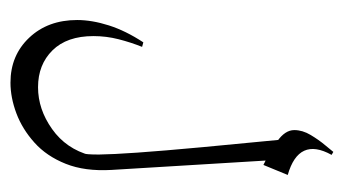

<svg xmlns="http://www.w3.org/2000/svg" viewBox="-168 -400 669 374"><g transform="rotate(90 167.0 -213.5)"><path d="M248.5 -468.3 291 -433.1 311.5 -95.7Q314.5 -43.9 299.6 -6.6Q284.7 30.8 258.3 54.4Q231.9 78.1 201.2 89.6Q170.4 101.1 141.6 101.1Q88.4 101.1 54 64.7Q19.5 28.3 19.5 -28.8Q19.5 -57.6 30 -90.6Q40.5 -123.5 63 -157.7L71.8 -155.3Q63 -133.3 56.9 -109.4Q50.8 -85.4 50.8 -60.5Q50.8 -8.8 78.6 19.3Q106.4 47.4 150.4 47.4Q193.4 47.4 231.9 20Q270.5 -7.3 283.2 -54.7L278.8 -37.6Q281.7 -46.4 281.5 -71.8Q281.2 -97.2 277.8 -146Q274.4 -194.8 267.1 -273.7Q259.8 -352.5 248.5 -468.3ZM276.4 -527.8 282.2 -524.4Q246.6 -460.4 321.3 -439L301.8 -391.6Q278.3 -402.8 256.1 -418.2Q233.9 -433.6 233.9 -451.7Q233.9 -467.8 243.4 -483.6Q252.9 -499.5 263.2 -511.7Q273.4 -523.9 276.4 -527.8Z"/></g></svg>

Font: Lateef ExtraLight
Style: Regular
Weight: 200
Designer: SIL International
Foundry: SIL International
Version: Version 4.200